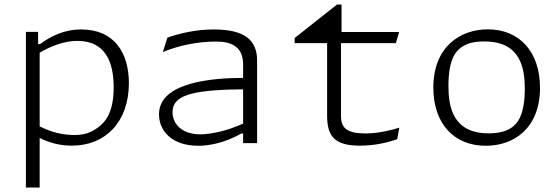

<svg xmlns="http://www.w3.org/2000/svg" viewBox="-20 -644 2520 864"><path d="M560 -270C560 -405 495 -511.5 346 -511.5C267.5 -511.5 207.5 -480.5 160.5 -445.5H151.5V-500.5H96.5V200H158.5V-23.5C201.5 -1 251 11.5 303.5 11.5C453 11.5 560 -94 560 -270ZM158.5 -75.5V-407C210.5 -437 269 -460 328.5 -460C457 -460 491.5 -360.5 491.5 -251.5C491.5 -137 454 -94.5 420.5 -70C387 -45.5 357 -36.5 314.5 -36.5C262 -36.5 208.5 -49.5 158.5 -75.5Z M1137 0V-371C1137 -464 1080.5 -511.5 942 -511.5C864.5 -511.5 788.5 -494.5 733 -474.5L713 -410C790 -441 870 -457 955.5 -457C1023 -457 1074 -431.5 1074 -355V-293.5C944 -293 695.5 -277 695.5 -129.5C695.5 -55.5 753 12 872.5 12C918.5 12 990.5 0 1066.5 -43.5H1074V0ZM756.5 -139C756.5 -170 769 -201 835.5 -220.5C895 -238 1000.5 -241.5 1074 -242V-88C1002 -54.5 927.5 -39.5 881 -39.5C800 -39.5 756.5 -85 756.5 -139Z M1306 -450H1452V-124C1452 -31 1485 11.5 1599.5 11.5C1669.5 11.5 1726 -3.5 1767.5 -17.5L1777 -69.5C1742 -58.5 1682 -43.5 1625.5 -43.5C1539 -43.5 1514.5 -69 1514.5 -122.5V-450H1761.5L1776 -500H1517V-623.5H1496.5L1306 -473Z M2166 12C2294.5 12 2410 -68.5 2410 -249C2410 -413 2315.5 -512 2175.5 -512C2049.5 -512 1930 -432 1930 -250C1930 -87.5 2023 12 2166 12ZM1998 -257.5C1998 -381.5 2033 -415 2058 -432.5C2083 -450 2115.5 -457.5 2160 -457.5C2323 -457.5 2341.5 -336.5 2341.5 -244.5C2341.5 -120 2305 -85.5 2281 -69C2257 -52.5 2223 -44 2179 -44C2016.5 -44 1998 -165 1998 -257.5Z"/></svg>

Font: Monaspace Argon ExtraLight
Style: Regular
Weight: 200
Designer: Riley Cran & the Lettermatic Team
Foundry: Lettermatic
Version: Version 1.000 (Monaspace Argon)